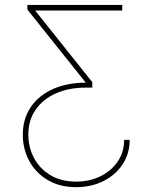

<svg xmlns="http://www.w3.org/2000/svg" viewBox="-20 -566 623 777"><path d="M288.1 191.4Q221.7 191.4 173.1 162.6Q124.5 133.8 98.4 85.4Q72.3 37.1 72.3 -20.5Q72.3 -85.4 104.7 -132.8Q137.2 -180.2 194.6 -205.8Q252 -231.4 326.7 -231.4V-231.9L90.8 -527.3V-545.9H474.6V-523.4H122.6V-522.9L353.5 -233.4V-211.4H326.2Q259.8 -211.4 207.5 -188.7Q155.3 -166 125 -123.3Q94.7 -80.6 94.7 -20.5Q94.7 29.8 117.4 73Q140.1 116.2 183.6 142.6Q227.1 168.9 288.1 168.9Q343.3 168.9 387.2 147Q431.2 125 456.8 86.9Q482.4 48.8 482.4 0H504.9Q504.9 55.2 476.3 98.6Q447.8 142.1 398.7 166.7Q349.6 191.4 288.1 191.4Z"/></svg>

Font: Inter Thin
Style: Regular
Weight: 250
Designer: Rasmus Andersson
Foundry: rsms
Version: Version 4.001;git-66647c0bb